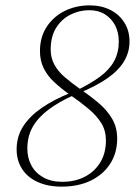

<svg xmlns="http://www.w3.org/2000/svg" viewBox="-20 -684 518 716"><path d="M210 12Q158 12 120 -5.5Q82 -23 62 -54.5Q42 -86 42 -127Q42 -175 66.5 -213Q91 -251 136 -282Q181 -313 244 -338V-345L257 -330Q199 -304 160 -274.5Q121 -245 101.5 -210Q82 -175 82 -130Q82 -95 97 -67Q112 -39 141.5 -22.5Q171 -6 212 -6Q260 -6 296.5 -25Q333 -44 354 -78.5Q375 -113 375 -160Q375 -197 358 -224.5Q341 -252 311.5 -277Q282 -302 243 -329Q209 -353 183 -377Q157 -401 143 -429.5Q129 -458 129 -493Q129 -546 154.5 -584.5Q180 -623 222 -643.5Q264 -664 314 -664Q358 -664 391.5 -647Q425 -630 444 -599.5Q463 -569 463 -529Q463 -490 443 -456Q423 -422 381 -392.5Q339 -363 273 -336V-331L262 -345Q318 -372 353.5 -398.5Q389 -425 406 -457Q423 -489 423 -529Q423 -563 409.5 -589Q396 -615 371.5 -630.5Q347 -646 313 -646Q276 -646 243 -629.5Q210 -613 189.5 -580.5Q169 -548 169 -499Q169 -468 183 -442.5Q197 -417 223 -395Q249 -373 283 -349Q321 -323 351 -297Q381 -271 399 -239.5Q417 -208 417 -167Q417 -114 391 -73.5Q365 -33 318.5 -10.5Q272 12 210 12Z"/></svg>

Font: Source Serif 4 48pt Light
Style: Italic
Weight: 300
Italic angle: -12°
Designer: Frank Grießhammer
Foundry: Adobe Systems Incorporated
Version: Version 4.004;hotconv 1.0.116;makeotfexe 2.5.65601